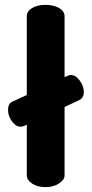

<svg xmlns="http://www.w3.org/2000/svg" viewBox="-20 -768 376 788"><path d="M167 -748Q200 -748 222.5 -735Q245 -722 245 -701V-451L258 -457Q264 -460 270 -460Q291 -460 307.5 -437Q324 -414 324 -391Q324 -366 305 -357L245 -329V-48Q245 -30 222 -15Q199 0 167 0Q134 0 112 -14.5Q90 -29 90 -48V-256L78 -251Q72 -248 65 -248Q45 -248 29 -270Q13 -292 13 -317Q13 -343 31 -351L90 -378V-701Q90 -722 111.5 -735Q133 -748 167 -748Z"/></svg>

Font: Dosis
Style: ExtraBold
Weight: 800
Designer: EdgarTolentino, PabloImpallari, IginoMarini
Foundry: EdgarTolentino, PabloImpallari, IginoMarini
Version: Version 1.007